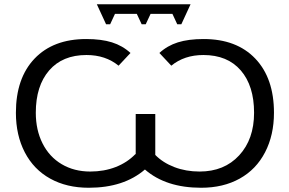

<svg xmlns="http://www.w3.org/2000/svg" viewBox="-20 -884 1378 914"><path d="M626 -149.4V-341.3H719.2V-146.5Q755.4 -109.4 810.3 -88.4Q865.2 -67.4 930.2 -67.4Q1047.4 -67.4 1118.4 -144.3Q1189.5 -221.2 1189.5 -347.2Q1189.5 -475.6 1126.2 -548.8Q1063 -622.1 948.2 -622.1Q857.4 -622.1 795.4 -571.3L738.8 -631.8Q776.4 -666.5 826.9 -682.4Q877.4 -698.2 949.2 -698.2Q1106.4 -698.2 1195.3 -605Q1284.2 -511.7 1284.2 -347.2Q1284.2 -240.7 1241.9 -159.2Q1199.7 -77.6 1121.3 -33.9Q1043 9.8 937.5 9.8Q769.5 9.8 669.9 -77.1Q569.3 9.8 402.3 9.8Q297.4 9.8 219 -33.7Q140.6 -77.1 98.1 -158.7Q55.7 -240.2 55.7 -347.2Q55.7 -511.7 144.5 -605Q233.4 -698.2 390.6 -698.2Q462.4 -698.2 512.9 -682.4Q563.5 -666.5 601.1 -631.8L544.4 -571.3Q482.4 -622.1 391.6 -622.1Q277.3 -622.1 213.9 -548.6Q150.4 -475.1 150.4 -347.2Q150.4 -265.1 182.6 -201.2Q214.8 -137.2 273.9 -102.3Q333 -67.4 409.7 -67.4Q475.6 -67.4 530.8 -88.9Q585.9 -110.4 624.5 -150.4ZM887.2 -863.8 843.3 -768.6H823.7L800.8 -817.9H696.8L673.8 -768.6H654.3L631.3 -817.9H527.3L504.4 -768.6H484.9L440.9 -863.8Z"/></svg>

Font: Liberation Sans
Style: Regular
Weight: 400
Designer: Steve Matteson
Foundry: Ascender Corporation
Version: Version 2.00.1